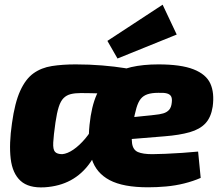

<svg xmlns="http://www.w3.org/2000/svg" viewBox="-20 -785 946 817"><path d="M302 -511Q361 -511 415 -506.5Q469 -502 512 -495Q555 -488 580 -480L444 -386Q423 -387 404 -387.5Q385 -388 366 -388.5Q347 -389 324 -389Q299 -389 281 -384.5Q263 -380 250.5 -367.5Q238 -355 230 -330Q222 -305 216 -264Q208 -208 206.5 -178.5Q205 -149 214 -139Q223 -129 245 -129Q267 -131 292.5 -148.5Q318 -166 342.5 -195Q367 -224 384 -259L415 -207Q397 -140 363 -92Q329 -44 281 -18Q233 8 170 12Q102 16 67.5 -15.5Q33 -47 25.5 -109.5Q18 -172 31 -261Q43 -348 66 -398.5Q89 -449 122.5 -473Q156 -497 201 -504Q246 -511 302 -511ZM654 -511Q750 -511 803.5 -490Q857 -469 875 -429.5Q893 -390 885 -331Q878 -286 854.5 -260.5Q831 -235 787.5 -222.5Q744 -210 680 -205L424 -184L437 -275L637 -296Q659 -298 674.5 -302.5Q690 -307 699.5 -317.5Q709 -328 711 -349Q713 -366 708 -375Q703 -384 690 -387.5Q677 -391 653 -390Q626 -390 608 -384Q590 -378 579 -364.5Q568 -351 560.5 -325.5Q553 -300 546 -259Q538 -203 542 -175Q546 -147 567 -138Q588 -129 628 -129Q649 -129 683.5 -130.5Q718 -132 756 -134.5Q794 -137 823 -140L834 -28Q802 -14 764 -4.5Q726 5 686.5 8.5Q647 12 610 12Q504 12 446.5 -18.5Q389 -49 370.5 -108.5Q352 -168 361 -254Q369 -332 391.5 -382.5Q414 -433 451 -460.5Q488 -488 538.5 -499.5Q589 -511 654 -511ZM672 -765 732 -638 480 -536 437 -611Z"/></svg>

Font: Exo 2 ExtraBold
Style: Italic
Weight: 800
Italic angle: -8°
Designer: Natanael Gama
Foundry: Natanael Gama
Version: Version 2.010